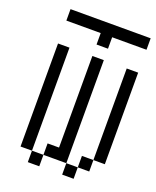

<svg xmlns="http://www.w3.org/2000/svg" viewBox="-149 -899 799 985"><g transform="rotate(20 250.0 -406.0)"><path d="M500 -750V-812.5H62.5V-750H250V-687.5H312.5V-750ZM125 -62.5V0H187.5V-62.5ZM125 -62.5V-625H62.5V-62.5ZM187.5 -62.5H312.5V0H375V-62.5H312.5V-625H250Q250 -625 250 -125H187.5ZM375 -62.5H437.5V-125H375ZM437.5 -125H500Q500 -125 500 -625H437.5Q437.5 -625 437.5 -125Z"/></g></svg>

Font: Unifont
Style: Regular
Weight: 500
Version: Version 15.1.04